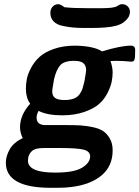

<svg xmlns="http://www.w3.org/2000/svg" viewBox="-20 -686 662 912"><path d="M7.8 86.9Q7.8 56.2 25.9 23.7Q43.9 -8.8 87.9 -29.8Q74.7 -57.6 75.2 -82Q75.2 -140.1 123 -192.9V-193.8Q103 -221.7 103 -264.2Q103 -287.1 107.4 -310.5Q111.8 -334 127.4 -363.5Q143.1 -393.1 167.5 -415.5Q191.9 -438 235.8 -453.6Q279.8 -469.2 337.9 -469.2Q425.8 -467.3 464.8 -441.9Q552.7 -468.8 601.1 -469.2Q622.1 -469.2 622.1 -449.2Q622.1 -414.1 619.1 -403.6Q616.2 -393.1 604 -393.1Q602.1 -393.1 592.5 -394Q583 -395 566.4 -396Q549.8 -397 530.8 -397Q513.7 -397 504.9 -396Q514.6 -367.2 515.1 -342.8Q515.1 -320.8 510.5 -297.9Q505.9 -274.9 491 -244.9Q476.1 -214.8 450.9 -192.4Q425.8 -169.9 379.9 -154.1Q334 -138.2 273.9 -138.2Q206.1 -138.2 163.1 -159.2Q154.3 -143.1 153.8 -127.9Q153.8 -91.8 195.8 -91.8H298.8Q336.9 -91.8 361.6 -90.3Q386.2 -88.9 418.2 -82.5Q450.2 -76.2 469 -64Q487.8 -51.8 501.5 -28.3Q515.1 -4.9 515.1 27.8Q515.1 103 462.6 147Q410.2 190.9 319.8 202.1L289.1 205.1L250 206.1H221.2Q7.8 206.1 7.8 86.9ZM112.8 77.1Q112.8 134.3 243.2 133.8Q332 133.8 370.1 110.4Q408.2 86.9 408.2 57.1Q408.2 33.2 378.2 25.1Q348.1 17.1 268.1 17.1H189Q148.9 17.1 133.8 29.8Q112.8 47.4 112.8 77.1ZM219.2 -625Q219.2 -643.1 230.2 -654.5Q241.2 -666 255.9 -666Q269 -666 285.2 -651.9Q323.2 -647 400.9 -647H425.8Q447.8 -647 463.4 -647Q479 -647 491.5 -647.9Q503.9 -648.9 509.5 -649.4Q515.1 -649.9 522.5 -651.9Q529.8 -653.8 531.5 -654.3Q533.2 -654.8 540 -658.9Q546.9 -663.1 548.8 -664.1Q552.7 -666 561 -666Q576.2 -666 586.7 -655.5Q597.2 -645 597.2 -629.9Q597.2 -621.1 593 -610.1Q588.9 -599.1 572.5 -584.5Q556.2 -569.8 528.8 -563Q490.7 -553.2 415 -553.2H381.8Q349.6 -553.2 327.9 -555.2Q306.2 -557.1 277.6 -563Q249 -568.8 234.1 -585Q219.2 -601.1 219.2 -625ZM228 -253.9Q228 -230 241.5 -220.9Q254.9 -211.9 280.8 -210.9H293Q316.9 -211.9 333.5 -219Q350.1 -226.1 359.1 -240Q368.2 -253.9 372.1 -265.9Q376 -277.8 380.9 -298.8Q388.7 -343.8 389.2 -353Q389.2 -374 376.5 -385.5Q363.8 -397 332 -397Q284.2 -397 265.6 -375.5Q247.1 -354 236.8 -310.1Q228 -258.8 228 -253.9Z"/></svg>

Font: CMU Sans Serif
Style: BoldOblique
Weight: 700
Italic angle: -12°
Version: Version 0.7.0